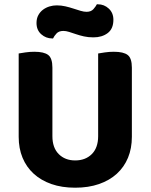

<svg xmlns="http://www.w3.org/2000/svg" viewBox="-20 -857 701 894"><path d="M330 17Q268 17 219.5 0Q171 -17 137 -48Q103 -79 85 -122.5Q67 -166 67 -220V-608Q78 -610 98.5 -613Q119 -616 140 -616Q185 -616 204.5 -601Q224 -586 224 -542V-223Q224 -169 253.5 -139.5Q283 -110 330 -110Q378 -110 407.5 -139.5Q437 -169 437 -223V-608Q448 -610 468.5 -613Q489 -616 510 -616Q555 -616 574.5 -601Q594 -586 594 -542V-220Q594 -166 576 -122.5Q558 -79 524 -48Q490 -17 441 0Q392 17 330 17ZM244 -832Q265 -832 284.5 -827.5Q304 -823 322 -817Q340 -811 355.5 -806.5Q371 -802 383 -802Q404 -802 415 -814.5Q426 -827 431 -837H436Q465 -837 486.5 -817Q508 -797 508 -765Q508 -723 481.5 -703Q455 -683 415 -683Q391 -683 371 -687.5Q351 -692 333.5 -698Q316 -704 301.5 -708.5Q287 -713 275 -713Q254 -713 243 -701Q232 -689 227 -678H223Q194 -678 172 -697.5Q150 -717 150 -750Q150 -771 158.5 -786.5Q167 -802 180.5 -812Q194 -822 210.5 -827Q227 -832 244 -832Z"/></svg>

Font: Baloo Thambi 2
Style: Bold
Weight: 700
Designer: Aadarsh Rajan and Ek Type
Foundry: Ek Type
Version: Version 1.640;hotconv 1.0.111;makeotfexe 2.5.65597; ttfautoh